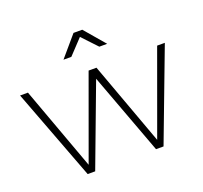

<svg xmlns="http://www.w3.org/2000/svg" viewBox="-127 -885 1090 1032"><g transform="rotate(-20 418.0 -369.5)"><path d="M8 -521H53L227 -45L400 -521H445L619 -45L792 -521H836L639 0H596L423 -466L248 0H205ZM543 -622H498L418 -707L338 -622H293L393 -739H443Z"/></g></svg>

Font: Montserrat arm2 ExtraLight
Style: Regular
Weight: 275
Designer: Julieta Ulanovsky
Foundry: Julieta Ulanovsky
Version: Version 6.000